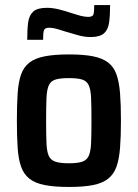

<svg xmlns="http://www.w3.org/2000/svg" viewBox="-20 -734 546 762"><path d="M254 8Q196 8 157.5 0.5Q119 -7 96.5 -25Q74 -43 63.5 -73Q53 -103 50 -148Q47 -193 47 -255Q47 -318 50 -363Q53 -408 63.5 -438Q74 -468 96.5 -485.5Q119 -503 157.5 -510.5Q196 -518 254 -518Q312 -518 349.5 -510.5Q387 -503 409.5 -485.5Q432 -468 442.5 -438Q453 -408 456.5 -363Q460 -318 460 -255Q460 -193 456.5 -148Q453 -103 442.5 -73Q432 -43 409.5 -25Q387 -7 349.5 0.5Q312 8 254 8ZM253 -86Q287 -86 305.5 -92Q324 -98 332 -115Q340 -132 341.5 -166Q343 -200 343 -255Q343 -312 341.5 -345.5Q340 -379 332 -396Q324 -413 305.5 -418.5Q287 -424 253 -424Q220 -424 201 -418.5Q182 -413 174 -396Q166 -379 164.5 -345.5Q163 -312 163 -255Q163 -199 164.5 -165Q166 -131 174 -114.5Q182 -98 201 -92Q220 -86 253 -86ZM88 -576Q88 -619 92 -646.5Q96 -674 112.5 -688.5Q129 -703 166 -703Q189 -703 215 -696.5Q241 -690 264 -682Q282 -676 299 -671.5Q316 -667 330 -667Q348 -667 351 -677Q354 -687 354 -714H417Q417 -673 413 -644.5Q409 -616 392.5 -601.5Q376 -587 340 -587Q315 -587 290.5 -594Q266 -601 242 -608Q224 -614 206.5 -619Q189 -624 176 -624Q158 -624 154.5 -614Q151 -604 151 -576Z"/></svg>

Font: Saira SemiCondensed SemiBold
Style: Regular
Weight: 600
Width: 4
Designer: Hector Gatti with collaboration of the Omnibus-Type team
Foundry: Omnibus-Type
Version: Version 1.101